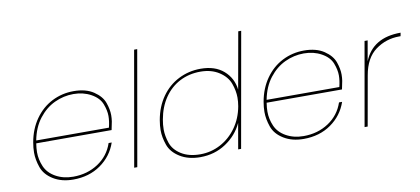

<svg xmlns="http://www.w3.org/2000/svg" viewBox="-69 -977 2670 1222"><g transform="rotate(-10 1266.0 -366.5)"><path d="M322 -11Q413 -11 483 -57Q553 -103 580 -183H600Q571 -98 496.5 -45.5Q422 7 319 7Q244 7 190.5 -26Q137 -59 119.5 -109Q102 -159 102 -205Q102 -236 108 -270Q123 -355 167.5 -418Q212 -481 277 -514Q342 -547 417 -547Q496 -547 546 -513.5Q596 -480 611.5 -436Q627 -392 627 -355Q627 -335 624 -315Q617 -279 613 -261H126Q121 -230 121 -204Q121 -157 140.5 -111.5Q160 -66 209 -38.5Q258 -11 322 -11ZM413 -529Q349 -529 290.5 -501.5Q232 -474 188.5 -418Q145 -362 129 -279H599Q609 -319 609 -353Q609 -389 592.5 -431.5Q576 -474 526 -501.5Q476 -529 413 -529Z M863 -740 733 0H713L843 -740Z M926 -270Q941 -355 985 -417.5Q1029 -480 1095 -513.5Q1161 -547 1238 -547Q1331 -547 1386.5 -498.5Q1442 -450 1451 -375L1516 -740H1535L1404 0H1385L1414 -166Q1379 -90 1306 -41.5Q1233 7 1140 7Q1063 7 1009 -26.5Q955 -60 937.5 -110Q920 -160 920 -205Q920 -236 926 -270ZM1433 -270Q1438 -299 1438 -326Q1438 -369 1421 -416.5Q1404 -464 1354 -496.5Q1304 -529 1234 -529Q1160 -529 1100 -498Q1040 -467 1000 -408.5Q960 -350 946 -270Q940 -237 940 -207Q940 -166 955.5 -119.5Q971 -73 1020 -42Q1069 -11 1143 -11Q1213 -11 1274 -43.5Q1335 -76 1377 -134.5Q1419 -193 1433 -270Z M1811 -11Q1902 -11 1972 -57Q2042 -103 2069 -183H2089Q2060 -98 1985.5 -45.5Q1911 7 1808 7Q1733 7 1679.5 -26Q1626 -59 1608.5 -109Q1591 -159 1591 -205Q1591 -236 1597 -270Q1612 -355 1656.5 -418Q1701 -481 1766 -514Q1831 -547 1906 -547Q1985 -547 2035 -513.5Q2085 -480 2100.5 -436Q2116 -392 2116 -355Q2116 -335 2113 -315Q2106 -279 2102 -261H1615Q1610 -230 1610 -204Q1610 -157 1629.5 -111.5Q1649 -66 1698 -38.5Q1747 -11 1811 -11ZM1902 -529Q1838 -529 1779.5 -501.5Q1721 -474 1677.5 -418Q1634 -362 1618 -279H2088Q2098 -319 2098 -353Q2098 -389 2081.5 -431.5Q2065 -474 2015 -501.5Q1965 -529 1902 -529Z M2294 -409Q2351 -552 2532 -552L2528 -530H2519Q2434 -530 2366 -480.5Q2298 -431 2279 -321L2222 0H2202L2297 -540H2317Z"/></g></svg>

Font: Fz Poppins Thin
Style: Italic
Weight: 100
Italic angle: -10°
Designer: Ninad Kale (Devanagari), Jonny Pinhorn (Latin)
Foundry: Indian Type Foundry
Version: Vit hóa bi Vntype.Com & FontZin.Com